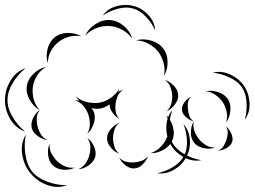

<svg xmlns="http://www.w3.org/2000/svg" viewBox="-218 -739 1016 766"><g transform="rotate(90 290.0 -356.0)"><path d="M402 -580Q428 -603 465.5 -605.5Q503 -608 534 -591Q565 -575 584 -542.5Q603 -510 598 -475Q591 -510 572.5 -539.5Q554 -569 529 -582Q505 -595 470 -594Q435 -593 402 -580ZM226 -506Q232 -525 249 -541.5Q266 -558 286 -559Q305 -560 324 -545.5Q343 -531 351 -513Q337 -527 320 -531.5Q303 -536 287 -535Q271 -534 254.5 -528Q238 -522 226 -506ZM367 -511Q384 -530 413 -538Q442 -546 466 -536Q489 -527 504 -501Q519 -475 518 -449Q510 -473 492.5 -489.5Q475 -506 456 -514Q437 -522 413.5 -522.5Q390 -523 367 -511ZM68 -391Q60 -418 68.5 -449.5Q77 -481 99 -498Q121 -516 153.5 -516.5Q186 -517 210 -502Q183 -508 157.5 -500.5Q132 -493 114 -480Q96 -466 82.5 -442.5Q69 -419 68 -391ZM-31 -258Q-59 -278 -68.5 -313.5Q-78 -349 -69 -382Q-60 -415 -33 -440Q-6 -465 28 -467Q-3 -453 -27.5 -429Q-52 -405 -59 -379Q-67 -353 -58.5 -319.5Q-50 -286 -31 -258ZM530 -438Q547 -433 562.5 -417.5Q578 -402 579 -384Q580 -366 566.5 -348.5Q553 -331 536 -324Q549 -336 552.5 -352Q556 -368 555 -382Q554 -397 549 -412Q544 -427 530 -438ZM49 -188Q22 -200 3.5 -228.5Q-15 -257 -13 -287Q-11 -317 11 -342.5Q33 -368 62 -376Q38 -359 25 -334Q12 -309 11 -285Q9 -262 18 -235.5Q27 -209 49 -188ZM307 -146Q307 -155 309 -164Q300 -156 291 -150Q309 -171 314.5 -196Q320 -221 317 -243Q312 -273 292 -297Q286 -303 280 -310Q272 -317 262 -323Q268 -322 273 -320Q268 -329 266 -339Q276 -323 291 -317Q306 -311 321 -309Q335 -307 351.5 -309.5Q368 -312 381 -324Q373 -309 356.5 -297Q340 -285 323 -285Q337 -267 340 -247Q343 -231 338 -213Q346 -219 355 -223Q376 -230 401 -221.5Q426 -213 441 -196Q421 -207 400.5 -206.5Q380 -206 363 -200Q346 -194 330 -181Q314 -168 307 -146ZM520 -324Q514 -306 496 -290.5Q478 -275 459 -275Q439 -275 421.5 -290.5Q404 -306 397 -324Q409 -309 426 -304Q443 -299 459 -299Q474 -299 491 -304Q508 -309 520 -324ZM457 -196Q469 -213 491 -223Q513 -233 533 -228Q553 -222 567 -201.5Q581 -181 582 -161Q574 -179 558.5 -189.5Q543 -200 527 -204Q511 -209 492.5 -208.5Q474 -208 457 -196ZM159 -39Q134 -30 103.5 -37.5Q73 -45 56 -66Q39 -87 38.5 -118Q38 -149 52 -172Q47 -146 54 -122Q61 -98 75 -81Q88 -64 110 -51.5Q132 -39 159 -39ZM576 -146Q586 -126 584 -100.5Q582 -75 567 -59Q552 -43 526 -40Q500 -37 480 -46Q502 -44 519.5 -53.5Q537 -63 549 -75Q562 -88 570 -106Q578 -124 576 -146ZM646 -115Q660 -76 644.5 -35Q629 6 597 31Q566 57 522.5 63.5Q479 70 444 49Q484 57 525 50.5Q566 44 591 24Q617 3 631.5 -35.5Q646 -74 646 -115ZM466 -38Q464 -19 450.5 0.5Q437 20 419 25Q400 30 378.5 20Q357 10 346 -6Q362 5 379.5 5.5Q397 6 412 2Q428 -2 443 -11Q458 -20 466 -38ZM346 -6Q333 18 305.5 33.5Q278 49 251 45Q223 41 201 18Q179 -5 174 -32Q188 -8 210 5Q232 18 254 21Q276 24 301 18Q326 12 346 -6ZM432 52Q418 90 381.5 111.5Q345 133 305 132Q265 132 228.5 110Q192 88 179 50Q204 81 238.5 101.5Q273 122 305 122Q337 123 371.5 103Q406 83 432 52ZM197 -697Q188 -731 204 -766Q220 -801 249 -821Q278 -841 316.5 -843.5Q355 -846 384 -825Q349 -834 313.5 -831.5Q278 -829 255 -813Q231 -796 216 -764Q201 -732 197 -697ZM411 -750Q422 -763 440.5 -771Q459 -779 474 -774Q489 -768 498.5 -750.5Q508 -733 508 -717Q503 -732 490.5 -739.5Q478 -747 466 -751Q454 -755 439.5 -756.5Q425 -758 411 -750ZM271 -669Q266 -692 274.5 -718Q283 -744 302 -757Q322 -770 349.5 -767Q377 -764 396 -750Q373 -757 352 -752Q331 -747 315 -737Q300 -727 287 -709.5Q274 -692 271 -669ZM496 -707Q503 -686 498 -661Q493 -636 477 -623Q460 -609 435 -609.5Q410 -610 391 -621Q412 -617 430.5 -624Q449 -631 462 -642Q475 -652 485.5 -668.5Q496 -685 496 -707ZM546 -651Q553 -615 534 -581Q515 -547 484 -529Q453 -511 414 -511.5Q375 -512 347 -535Q381 -523 417.5 -523Q454 -523 479 -537Q504 -552 522 -583.5Q540 -615 546 -651ZM391 -621Q388 -606 375 -591Q362 -576 347 -574Q331 -572 315 -584Q299 -596 293 -610Q304 -599 317.5 -597.5Q331 -596 344 -598Q356 -599 369.5 -603.5Q383 -608 391 -621Z"/></g></svg>

Font: Rubik Puddles
Style: Regular
Weight: 400
Designer: Hubert and Fischer, NaN
Foundry: Hubert and Fischer, NaN
Version: Version 2.200